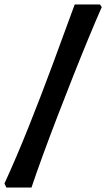

<svg xmlns="http://www.w3.org/2000/svg" viewBox="-46 -721 479 866"><path d="M-17 125 -26 107Q29 -13 83.5 -149.5Q138 -286 190.5 -427.5Q243 -569 291 -701H405L413 -689Q386 -628 352.5 -547Q319 -466 283 -375Q247 -284 212 -193Q177 -102 147 -20Q117 62 96 125Z"/></svg>

Font: Labrada Black
Style: Italic
Weight: 900
Italic angle: -7°
Designer: Mercedes Jáuregui
Foundry: Omnibus-Type Team
Version: Version 1.000; ttfautohint (v1.8.4.7-5d5b)